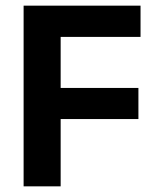

<svg xmlns="http://www.w3.org/2000/svg" viewBox="-20 -659 554 679"><path d="M63.5 0V-639H194.5V0ZM138.5 -238V-348H469.5V-238ZM101.5 -528.5V-639H477V-528.5Z"/></svg>

Font: Anek Tamil Medium SemiBold
Style: Regular
Weight: 600
Version: Version 1.003